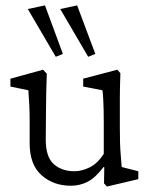

<svg xmlns="http://www.w3.org/2000/svg" viewBox="-20 -681 561 711"><path d="M430.7 -62.5 492.2 -46.9V-17.6L376 9.8L365.2 -2L366.2 -61.5L363.3 -62.5Q334 -23.4 305.2 -8.3Q276.4 6.8 242.2 6.8Q177.7 6.8 133.8 -32.2Q89.8 -71.3 89.8 -150.4V-235.4Q89.8 -264.6 88.4 -292.5Q86.9 -320.3 85 -346.7L18.6 -360.4V-389.6L139.6 -422.9L153.3 -408.2Q152.3 -377.9 151.4 -345.7Q150.4 -313.5 150.4 -277.3L149.4 -164.1Q149.4 -99.6 179.2 -73.2Q209 -46.9 255.9 -46.9Q283.2 -46.9 312.5 -61.5Q341.8 -76.2 364.3 -111.3V-228.5Q364.3 -250 363.8 -272Q363.3 -293.9 362.3 -313.5Q361.3 -333 359.4 -346.7L288.1 -360.4V-389.6L414.1 -422.9L425.8 -410.2Q424.8 -380.9 424.3 -359.9Q423.8 -338.9 423.8 -318.8Q423.8 -298.8 423.8 -274.4V-207Q423.8 -144.5 426.8 -110.8Q429.7 -77.1 430.7 -62.5ZM306.6 -470.7 203.1 -647.5 265.6 -661.1 333 -481.4ZM186.5 -470.7 83 -647.5 146.5 -661.1 212.9 -481.4Z"/></svg>

Font: Crimson Pro Light
Style: Regular
Weight: 300
Designer: Jacques Le Bailly
Foundry: Baron von Fonthausen
Version: Version 1.003